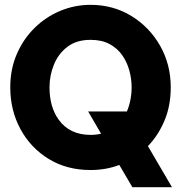

<svg xmlns="http://www.w3.org/2000/svg" viewBox="-20 -692 760 795"><path d="M692 83H528L474 -9Q419 12 355 12Q256.5 12 181.8 -33.8Q107 -79.5 64.8 -157.2Q22.5 -235 22.5 -330.5Q22.5 -405.5 49.5 -468Q76.5 -530.5 123 -576.2Q169.5 -622 229.5 -647Q289.5 -672 355 -672Q448.5 -672 523.8 -626Q599 -580 643 -502.5Q687 -425 687 -330.5Q687 -254 661.2 -192.8Q635.5 -131.5 592.5 -87ZM355 -133.5Q379 -133.5 398.5 -138.5L345 -230.5H505.5Q525 -277.5 525 -330.5Q525 -365.5 515.5 -400.2Q506 -435 485.8 -463.8Q465.5 -492.5 433.2 -509.8Q401 -527 355 -527Q297 -527 259.5 -498.5Q222 -470 203.5 -425Q185 -380 185 -330.5Q185 -249.5 222.5 -197Q268 -133.5 355 -133.5Z"/></svg>

Font: Lucymar Sans
Style: Bold
Weight: 700
Foundry: The League of Moveable Type (original font) / Main changes by Cristiano Sobral with portions from Mirco Monsees
Version: Version 2.001;August 30, 2020;FontCreator 13.0.0.2681 64-bit